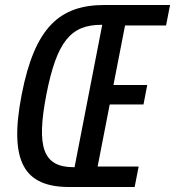

<svg xmlns="http://www.w3.org/2000/svg" viewBox="-20 -750 702 770"><path d="M258 0H520L536 -82H371.5L420 -331H555.5L570.5 -409H435L481.5 -648H646L662 -730H400C221 -730 120 -643 67 -371C14 -98.5 79 0 258 0ZM166 -371C207.5 -583 263.5 -650.5 386.5 -650.5H390L279 -79.5H275.5C152.5 -79.5 125 -159 166 -371Z"/></svg>

Font: Monaspace Neon
Style: Italic
Weight: 400
Italic angle: -11°
Designer: Riley Cran & the Lettermatic Team
Foundry: Lettermatic
Version: Version 1.200 (Monaspace Neon)